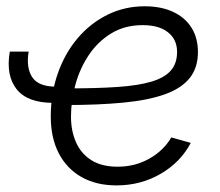

<svg xmlns="http://www.w3.org/2000/svg" viewBox="-20 -571 691 602"><path d="M147 -248.5Q65.9 -248.5 32 -291.5Q-2 -334.5 10.7 -409.2H69.8Q61.5 -358.4 81.1 -328.9Q100.6 -299.3 155.8 -299.3ZM345.2 10.3Q282.2 10.3 236.1 -15.6Q189.9 -41.5 164.6 -89.8Q139.2 -138.2 139.2 -205.6Q139.2 -278.3 161.4 -341.3Q183.6 -404.3 223.6 -451.4Q263.7 -498.5 317.4 -524.9Q371.1 -551.3 433.6 -551.3Q485.4 -551.3 522.9 -533.7Q560.5 -516.1 580.6 -483.9Q600.6 -451.7 600.6 -407.7Q600.6 -358.4 574.7 -326.2Q548.8 -293.9 497.1 -275.4Q445.3 -256.8 367.4 -249.3Q289.6 -241.7 186 -241.7L193.8 -293.9Q283.7 -293.9 348.4 -298.3Q413.1 -302.7 454.3 -314.9Q495.6 -327.1 515.4 -349.6Q535.2 -372.1 535.2 -408.2Q535.2 -447.3 506.8 -469.7Q478.5 -492.2 427.7 -492.2Q371.6 -492.2 329.6 -466.8Q287.6 -441.4 259.3 -399.7Q231 -357.9 216.8 -307.1Q202.6 -256.3 202.6 -205.1Q202.6 -160.6 218.3 -125Q233.9 -89.4 266.4 -68.8Q298.8 -48.3 348.6 -48.3Q403.3 -48.3 448 -73.5Q492.7 -98.6 517.1 -140.1L578.1 -123Q546.4 -62.5 483.9 -26.1Q421.4 10.3 345.2 10.3Z"/></svg>

Font: Inter 17pt Light
Style: Italic
Weight: 300
Italic angle: -9.3988°
Version: Version 4.001;git-66647c0bb